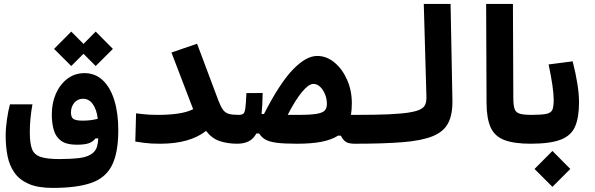

<svg xmlns="http://www.w3.org/2000/svg" viewBox="-20 -713 2970 959"><path d="M242.7 225.6Q169.9 225.6 123.8 205.6Q77.6 185.5 52.5 149.9Q27.3 114.3 17.8 66.9Q8.3 19.5 8.3 -35.2Q8.3 -72.8 14.9 -117.7Q21.5 -162.6 29.8 -191.9H142.1Q135.7 -156.2 132.3 -122.6Q128.9 -88.9 128.9 -51.3Q128.9 1.5 139.4 30.3Q149.9 59.1 181.6 70.3Q213.4 81.5 276.9 81.5Q333 81.5 377.2 76.2Q421.4 70.8 445.3 49.8Q459.5 37.1 464.8 18.3Q470.2 -0.5 470.7 -22L456.5 -21.5Q445.8 -5.9 424.8 2Q403.8 9.8 362.8 9.8Q312.5 9.8 285.6 -9.5Q258.8 -28.8 248.8 -63Q238.8 -97.2 238.8 -141.6Q238.8 -199.2 259.5 -245.8Q280.3 -292.5 317.1 -320.1Q354 -347.7 401.9 -347.7Q455.6 -347.7 493.2 -312.3Q530.8 -276.9 550.8 -212.9Q570.8 -148.9 570.8 -63Q570.8 50.8 538.8 113.5Q506.8 176.3 434.8 200.9Q362.8 225.6 242.7 225.6ZM468.3 -119.6Q462.9 -166 443.6 -192.9Q424.3 -219.7 395 -219.7Q367.7 -219.7 351.1 -199.7Q334.5 -179.7 334.5 -150.9Q334.5 -126.5 347.4 -118.4Q360.4 -110.4 393.6 -110.4Q415 -110.4 432.9 -112.8Q450.7 -115.2 468.3 -119.6ZM458 -383.3 397 -444.3 335.9 -383.3 250 -468.8 335.9 -555.2 397 -493.7 458 -555.2 543.9 -468.8Z M780.3 4.9Q754.9 4.9 736.6 3.9Q718.3 2.9 700 0.5Q681.6 -2 655.8 -5.9L659.7 -147Q680.2 -144.5 695.3 -142.8Q710.4 -141.1 727.5 -140.1Q744.6 -139.2 770.5 -139.2Q824.7 -139.2 869.4 -145.8Q914.1 -152.3 944.8 -167.5L836.4 -450.7L964.4 -494.6L1070.8 -210.9Q1082.5 -180.2 1093.8 -164.8Q1105 -149.4 1122.8 -144.3Q1140.6 -139.2 1171.9 -139.2Q1208.5 -139.2 1208.5 -75.7Q1208.5 4.9 1166 4.9Q1116.2 4.9 1076.9 -8.5Q1037.6 -22 1009.3 -59.1Q927.2 4.9 780.3 4.9Z M1752 4.9Q1723.6 4.9 1709.2 -3.4Q1694.8 -11.7 1682.6 -35.2L1668.5 -35.6Q1637.2 -15.1 1586.9 -5.1Q1536.6 4.9 1462.9 4.9Q1398.4 4.9 1361.6 0Q1324.7 -4.9 1305.4 -16.1Q1286.1 -27.3 1274.4 -46.4H1260.7Q1245.6 -19 1221.9 -7.1Q1198.2 4.9 1163.1 4.9L1171.9 -139.2Q1188 -139.2 1195.3 -145Q1202.6 -150.9 1205.6 -173.8Q1208.5 -196.8 1210.9 -248L1292 -248.5Q1291 -186.5 1286.6 -144Q1292.5 -143.6 1298.3 -143.1Q1377 -297.4 1442.9 -365.5Q1508.8 -433.6 1564 -433.6Q1611.3 -433.6 1650.6 -400.9Q1689.9 -368.2 1713.6 -314.7Q1737.3 -261.2 1737.3 -197.8Q1737.3 -164.6 1732.9 -139.2Q1743.7 -139.2 1757.8 -139.2Q1794.4 -139.2 1794.4 -75.7Q1794.4 -34.2 1782 -14.6Q1769.5 4.9 1752 4.9ZM1417 -139.2Q1440.4 -139.2 1468.3 -139.2Q1533.2 -139.2 1563.7 -144.8Q1594.2 -150.4 1603.5 -162.6Q1612.8 -174.8 1612.8 -194.3Q1612.8 -218.3 1603.8 -241.2Q1594.7 -264.2 1579.3 -279.1Q1564 -293.9 1544.9 -293.9Q1522 -293.9 1488.3 -253.4Q1454.6 -212.9 1417 -139.2Z M1752 4.9Q1737.8 4.9 1730.7 -12.5Q1723.6 -29.8 1723.6 -70.8Q1723.6 -110.4 1733.4 -124.8Q1743.2 -139.2 1757.8 -139.2Q1856.9 -139.2 1921.9 -142.1Q1986.8 -145 2025.1 -151.4Q2063.5 -157.7 2081.8 -168Q2100.1 -178.2 2105.2 -193.6Q2110.4 -209 2109.9 -229.5L2096.7 -693.4H2230.5L2239.7 -213.4Q2241.2 -141.6 2218.5 -98.1Q2195.8 -54.7 2140.6 -32.5Q2085.4 -10.3 1990.5 -2.7Q1895.5 4.9 1752 4.9Z M2630.9 4.9Q2547.4 4.9 2499 -13.7Q2450.7 -32.2 2430.7 -76.7Q2410.6 -121.1 2410.2 -198.2L2408.2 -693.4H2542L2543.9 -220.2Q2544.4 -185.5 2550.5 -168.2Q2556.6 -150.9 2576.4 -145Q2596.2 -139.2 2636.7 -139.2Q2653.8 -139.2 2662.4 -115.2Q2670.9 -91.3 2670.9 -58.6Q2670.9 -33.7 2661.6 -14.4Q2652.3 4.9 2630.9 4.9Z M2627.9 4.9 2633.8 -139.2Q2685.5 -139.2 2709.2 -144.3Q2732.9 -149.4 2739.3 -165.3Q2745.6 -181.2 2745.6 -213.4Q2745.6 -271.5 2720.2 -391.1L2840.3 -406.7Q2855.5 -347.2 2863.8 -295.4Q2872.1 -243.7 2872.1 -201.7Q2872.1 -127.4 2852.8 -81.8Q2833.5 -36.1 2781 -15.6Q2728.5 4.9 2627.9 4.9ZM2739.3 220.2 2649.9 130.9 2739.3 41 2828.6 130.9Z"/></svg>

Font: Cascadia Code NF
Style: Bold
Weight: 700
Monospace: yes
Designer: Aaron Bell
Foundry: Saja Typeworks
Version: Version 2404.023; ttfautohint (v1.8.4)